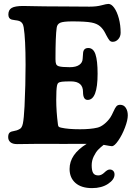

<svg xmlns="http://www.w3.org/2000/svg" viewBox="-20 -741 701 997"><path d="M183.1 5.9Q161.6 5.9 125.7 6.6Q89.8 7.3 68.8 7.3Q45.4 7.3 33.9 -2.7Q22.5 -12.7 22.5 -28.8Q22.5 -43.5 28.3 -50.5Q34.2 -57.6 47.9 -59.6Q68.8 -63 81.5 -70.8Q93.8 -75.7 98.9 -100.1Q104 -124.5 107.4 -189Q112.8 -301.8 112.8 -404.8Q112.8 -538.1 103 -599.1Q99.1 -626.5 77.1 -632.8Q71.3 -634.8 58.3 -636.2Q45.4 -637.7 41 -639.2Q23.4 -644 23.4 -665.5Q23.4 -689.9 41 -700Q58.6 -710 100.6 -710Q116.7 -710 154.1 -709Q191.4 -708 212.9 -708Q243.7 -708 329.6 -707.3Q415.5 -706.5 445.3 -706.5Q481.9 -706.5 507.6 -713.6Q533.2 -720.7 543 -720.7Q558.6 -720.7 573.2 -700.2Q587.9 -679.7 597.2 -645Q606.4 -610.4 606.4 -571.3Q606.4 -551.3 594.2 -537.6Q582 -523.9 565.4 -523.9Q554.7 -523.9 548.3 -531.5Q542 -539.1 531.2 -559.6Q528.8 -564.5 527.3 -567.4Q515.6 -590.8 499.3 -604.7Q482.9 -618.7 455.1 -624Q424.3 -629.9 355.5 -629.9Q308.6 -629.9 292.7 -622.8Q276.9 -615.7 274.4 -597.2Q268.1 -554.7 268.1 -434.1Q268.1 -416 271.5 -408.2Q274.9 -400.4 285.2 -397Q301.3 -392.1 342.3 -392.1Q374.5 -392.1 391.6 -404.1Q408.7 -416 409.2 -436Q411.1 -464.8 411.6 -467.8Q414.6 -491.7 438.5 -491.7Q464.8 -491.7 475.8 -458.7Q486.8 -425.8 486.8 -357.9Q486.8 -222.2 435.1 -222.2Q411.1 -222.2 411.1 -263.7Q411.1 -318.4 348.1 -318.4Q315.4 -318.4 301.8 -316.7Q288.1 -314.9 283 -310.5Q277.8 -306.2 275.9 -295.9Q272 -276.4 272 -223.1Q272 -162.6 280.8 -95.2Q281.7 -86.4 284.7 -83.3Q287.6 -80.1 297.4 -78.1Q333 -69.8 395.5 -69.8Q450.7 -69.8 485.4 -78.1Q502.9 -82 521.2 -96.7Q539.6 -111.3 553.2 -131.3Q560.5 -142.6 569.1 -161.9Q577.6 -181.2 584.5 -189Q591.3 -196.8 604 -196.8Q623 -196.8 633.3 -180.9Q643.6 -165 643.6 -142.1Q643.6 -117.2 628.9 -78.6Q614.3 -40 594.2 -11Q574.2 18.1 561 18.1Q555.2 18.1 518.1 11.2Q501.5 24.4 489.7 36.4Q478 48.3 467 70.6Q456.1 92.8 456.1 117.2Q456.1 145.5 463.9 157.7Q471.7 169.9 490.7 169.9Q506.8 169.9 522.5 154.5Q538.1 139.2 549.8 139.2Q561 139.2 567.9 146.2Q574.7 153.3 574.7 165Q574.7 191.4 541.3 213.6Q507.8 235.8 458 235.8Q402.3 235.8 371.8 209Q341.3 182.1 341.3 136.2Q341.3 60.5 430.2 5.9Q406.7 5.9 366.7 6.1Q326.7 6.3 311.5 6.3Q289.6 6.3 246.8 6.1Q204.1 5.9 183.1 5.9Z"/></svg>

Font: Cooper*
Style: Bold
Weight: 700
Designer: Owen Earl
Foundry: indestructible type*
Version: Version 0.001